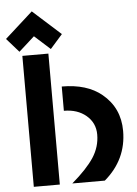

<svg xmlns="http://www.w3.org/2000/svg" viewBox="-63 -1029 770 1077"><g transform="rotate(-5 322.0 -490.5)"><path d="M482.9 0H299.8Q385.3 -73.2 424.3 -132.8Q462.9 -192.4 462.9 -261.2Q462.9 -327.1 413.1 -369.1Q364.3 -410.2 288.1 -410.2V-546.9Q429.7 -546.9 512.7 -478.5Q609.4 -398.9 609.4 -269Q609.4 -107.9 482.9 0ZM157.2 -981.4 314.5 -839.8 245.6 -761.7 157.2 -841.3 68.8 -761.7 0 -839.8ZM83 0V-737.3H229.5V0Z"/></g></svg>

Font: Newest Shape
Style: Bold
Weight: 700
Designer: Wojciech Kalinowski "wmk69" (wmk69@o2.pl)
Foundry: Wojciech Kalinowski "wmk69" (wmk69@o2.pl)
Version: Version 1.0.0; 2022-02-24